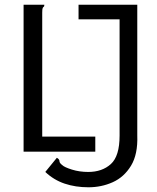

<svg xmlns="http://www.w3.org/2000/svg" viewBox="-20 -643 665 814"><path d="M355 151Q300 151 254 135.5Q208 120 172 86L221 26Q232 32 232 40Q232 48 244 57Q253 66 285 76Q317 86 354 86Q413 86 450 52.5Q487 19 487 -68V-561H313V-623H562V-69Q565 11 535.5 59.5Q506 108 458 129.5Q410 151 355 151ZM80 0V-623H168Q168 -616 165.5 -614.5Q163 -613 161 -609Q159 -605 159 -589V-64H384V0Z"/></svg>

Font: Inconsolata Expanded
Style: Regular
Weight: 400
Width: 7
Monospace: yes
Designer: Raph Levien, Cyreal, Brenton Simpson
Foundry: Raph Levien, Cyreal, Google
Version: Version 3.100; ttfautohint (v1.8.4.7-5d5b)